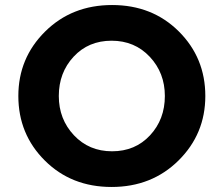

<svg xmlns="http://www.w3.org/2000/svg" viewBox="-20 -732 890 764"><path d="M53 -350Q53 -501 159.5 -606.5Q266 -712 426 -712Q586 -712 691.5 -607Q797 -502 797 -350Q797 -199 690.5 -93.5Q584 12 424 12Q264 12 158.5 -93Q53 -198 53 -350ZM636 -350Q636 -442 576 -506Q516 -570 424 -570Q332 -570 273 -506.5Q214 -443 214 -350Q214 -258 274 -194Q334 -130 426 -130Q518 -130 577 -193.5Q636 -257 636 -350Z"/></svg>

Font: Quicksand
Style: Bold
Weight: 700
Version: Version 3.000